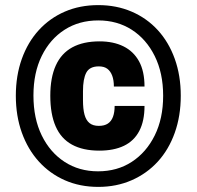

<svg xmlns="http://www.w3.org/2000/svg" viewBox="-20 -720 770 752"><path d="M365 12Q293 12 234 -14Q175 -40 132 -87.5Q89 -135 65.5 -200.5Q42 -266 42 -345Q42 -424 65.5 -489.5Q89 -555 132 -602Q175 -649 234 -674.5Q293 -700 365 -700Q436 -700 495.5 -674.5Q555 -649 598 -602Q641 -555 664.5 -489.5Q688 -424 688 -345Q688 -266 664.5 -200Q641 -134 598 -87Q555 -40 495.5 -14Q436 12 365 12ZM369 -130Q305 -130 262 -153.5Q219 -177 198 -225Q177 -273 177 -345Q177 -416 198.5 -463.5Q220 -511 263 -534.5Q306 -558 370 -558Q424 -558 463.5 -538.5Q503 -519 524.5 -480Q546 -441 546 -381H426Q426 -406 419.5 -423.5Q413 -441 400.5 -450.5Q388 -460 367 -460Q331 -460 318 -435.5Q305 -411 305 -363V-328Q305 -293 311 -271Q317 -249 330.5 -238Q344 -227 367 -227Q389 -227 402.5 -236Q416 -245 422.5 -262.5Q429 -280 429 -305H546Q546 -246 525.5 -207Q505 -168 465.5 -149Q426 -130 369 -130ZM364 -49Q439 -49 496 -86Q553 -123 586 -189.5Q619 -256 619 -345Q619 -434 586 -500.5Q553 -567 496 -603.5Q439 -640 365 -640Q290 -640 233 -603.5Q176 -567 143.5 -501Q111 -435 111 -346Q111 -256 143.5 -189.5Q176 -123 233 -86Q290 -49 364 -49Z"/></svg>

Font: Archivo SemiCondensed Black
Style: Regular
Weight: 900
Width: 4
Designer: Hector Gatti
Foundry: Omnibus-Type
Version: Version 2.001